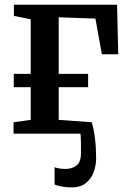

<svg xmlns="http://www.w3.org/2000/svg" viewBox="-20 -568 550 816"><path d="M285.5 228.5Q263.5 228.5 244.8 225.2Q226 222 212 216.5V142.5Q220 146.5 234 148.2Q248 150 259 150Q286 150 305 135.5Q324 121 324 84Q324 62 324 39.8Q324 17.5 322 0H37.5V-48.5L110.5 -58.5V-197.5H38.5V-254H110.5V-486L39 -500.5V-548H477.5L482.5 -337.5H413L385.5 -489L229.5 -494.5V-254H354.5V-197.5H229.5V-58.5L370 -48.5Q379 -17.5 383.8 21.2Q388.5 60 388.5 105Q388.5 136.5 377.5 165Q366.5 193.5 343.8 211Q321 228.5 285.5 228.5Z"/></svg>

Font: Merriweather 36pt SemiBold
Style: Regular
Weight: 600
Version: Version 2.100